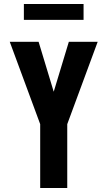

<svg xmlns="http://www.w3.org/2000/svg" viewBox="-20 -945 540 965"><path d="M182 0V-321L29 -735H174L250 -484L326 -735H471L318 -321V0ZM100 -845V-925H400V-845Z"/></svg>

Font: Iosevka SS18 Heavy
Style: Regular
Weight: 900
Monospace: yes
Designer: Belleve Invis
Foundry: Belleve Invis
Version: Version 25.1.1; ttfautohint (v1.8.4)